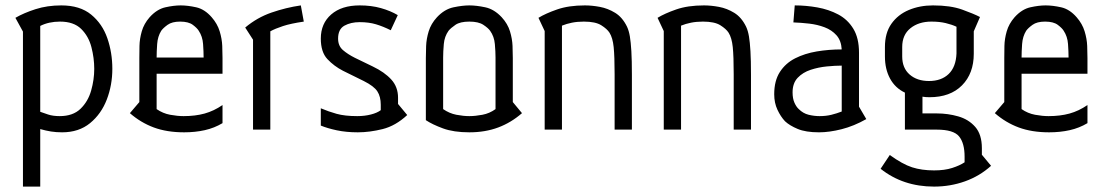

<svg xmlns="http://www.w3.org/2000/svg" viewBox="-20 -480 4097 711"><path d="M37 -414Q68 -432 111.5 -446Q155 -460 207 -460Q276 -460 317.5 -426Q359 -392 377.5 -338.5Q396 -285 396 -225Q396 -165 375.5 -111.5Q355 -58 313.5 -24Q272 10 210 10Q188 10 169 7Q150 4 129 -2V211H65V-363ZM129 -66Q140 -62 158 -56Q176 -50 201 -50Q250 -50 278 -77Q306 -104 317.5 -144.5Q329 -185 329 -225Q329 -265 318.5 -305.5Q308 -346 280.5 -373Q253 -400 202 -400Q161 -400 129 -384Z M560 -207V-76Q583 -60 610 -55Q637 -50 660 -50Q703 -50 737.5 -59.5Q772 -69 804 -91V-24Q774 -6 738.5 2Q703 10 662 10Q598 10 549.5 -8Q501 -26 461 -61L496 -102V-265Q496 -284 496.5 -310Q497 -336 505 -364Q513 -392 534 -416Q561 -446 592.5 -453Q624 -460 649 -460Q675 -460 706.5 -453Q738 -446 764 -416Q785 -392 793.5 -364Q802 -336 803 -310Q804 -284 804 -265V-207ZM734 -267Q734 -289 732 -317Q730 -345 716 -366Q710 -376 694 -388Q678 -400 647 -400Q617 -400 600.5 -388Q584 -376 577 -366Q564 -345 562 -317Q560 -289 560 -267Z M917 -333 888 -378Q932 -415 985.5 -433.5Q1039 -452 1094 -460L1105 -400Q1057 -393 1028 -383.5Q999 -374 981 -364V0H917Z M1427 -368Q1399 -382 1372.5 -390Q1346 -398 1312 -398Q1279 -398 1255.5 -385Q1232 -372 1232 -337Q1232 -310 1250 -294.5Q1268 -279 1294 -266L1360 -234Q1404 -213 1429 -185.5Q1454 -158 1454 -118V-95L1488 -54Q1445 -14 1397 -2Q1349 10 1305 10Q1262 10 1227 2.5Q1192 -5 1168 -15V-79Q1196 -67 1226.5 -58.5Q1257 -50 1303 -50Q1330 -50 1353.5 -56Q1377 -62 1390 -72V-92Q1390 -122 1377.5 -141.5Q1365 -161 1327 -180L1250 -218Q1217 -235 1192.5 -261Q1168 -287 1168 -337Q1168 -393 1206.5 -426.5Q1245 -460 1312 -460Q1355 -460 1390.5 -450Q1426 -440 1453 -424Z M1557 -265Q1557 -284 1558 -310Q1559 -336 1567.5 -364Q1576 -392 1598 -416Q1626 -446 1659.5 -453Q1693 -460 1718 -460Q1744 -460 1777 -453Q1810 -446 1838 -416Q1860 -392 1868.5 -364Q1877 -336 1878 -310Q1879 -284 1879 -265V-102L1913 -61Q1873 -26 1825 -8Q1777 10 1718 10Q1660 10 1620.5 -4.5Q1581 -19 1557 -35ZM1621 -76Q1644 -60 1670 -55Q1696 -50 1718 -50Q1740 -50 1766.5 -55Q1793 -60 1815 -76V-267Q1815 -289 1812.5 -317Q1810 -345 1795 -366Q1788 -376 1770 -388Q1752 -400 1718 -400Q1684 -400 1666.5 -388Q1649 -376 1641 -366Q1626 -345 1623.5 -317Q1621 -289 1621 -267Z M1974 -414Q2000 -430 2043 -445Q2086 -460 2146 -460Q2172 -460 2201.5 -454.5Q2231 -449 2258 -432.5Q2285 -416 2302 -381Q2309 -366 2312.5 -345Q2316 -324 2318 -290.5Q2320 -257 2320 -203V0H2256V-205Q2256 -271 2252.5 -305.5Q2249 -340 2237 -359Q2228 -373 2206.5 -386.5Q2185 -400 2142 -400Q2118 -400 2098 -396Q2078 -392 2061 -385V0H1997V-365Z M2415 -414Q2441 -430 2484 -445Q2527 -460 2587 -460Q2613 -460 2642.5 -454.5Q2672 -449 2699 -432.5Q2726 -416 2743 -381Q2750 -366 2753.5 -345Q2757 -324 2759 -290.5Q2761 -257 2761 -203V0H2697V-205Q2697 -271 2693.5 -305.5Q2690 -340 2678 -359Q2669 -373 2647.5 -386.5Q2626 -400 2583 -400Q2559 -400 2539 -396Q2519 -392 2502 -385V0H2438V-365Z M2923 -460Q2965 -460 3007 -452.5Q3049 -445 3084 -426.5Q3119 -408 3140 -373.5Q3161 -339 3161 -285V-85L3188 -39Q3142 -13 3096.5 -1.5Q3051 10 3013 10Q2964 10 2934 -2.5Q2904 -15 2887 -31Q2871 -48 2859 -73.5Q2847 -99 2847 -131Q2847 -181 2868 -213.5Q2889 -246 2924.5 -264Q2960 -282 3004.5 -289.5Q3049 -297 3097 -297Q3095 -330 3077.5 -349.5Q3060 -369 3033.5 -379Q3007 -389 2977 -392.5Q2947 -396 2918 -397ZM3097 -237Q3073 -237 3042 -234Q3011 -231 2982 -221.5Q2953 -212 2934 -192Q2915 -172 2915 -138Q2915 -115 2922 -99.5Q2929 -84 2938 -76Q2954 -60 2974.5 -55Q2995 -50 3015 -50Q3039 -50 3059 -55Q3079 -60 3097 -67Z M3586 -364V-281Q3586 -208 3542.5 -164Q3499 -120 3422 -120Q3415 -120 3408 -120.5Q3401 -121 3396 -122V-60H3449Q3490 -60 3528.5 -49Q3567 -38 3591.5 -10Q3616 18 3616 69V93L3650 134Q3608 172 3553.5 191.5Q3499 211 3439 211Q3324 211 3241 145L3275 94Q3322 128 3357.5 139.5Q3393 151 3439 151Q3478 151 3506 142Q3534 133 3552 121V100Q3552 50 3531.5 25Q3511 0 3449 0H3331V-137Q3295 -154 3276 -189Q3257 -224 3257 -271V-306Q3257 -358 3281 -392Q3305 -426 3345.5 -443Q3386 -460 3435 -460Q3500 -460 3543 -444.5Q3586 -429 3609 -417ZM3522 -381Q3505 -389 3482 -394.5Q3459 -400 3429 -400Q3382 -400 3351.5 -375.5Q3321 -351 3321 -306V-271Q3321 -228 3348.5 -204Q3376 -180 3420 -180Q3466 -180 3493 -206Q3520 -232 3522 -282Z M3763 -207V-76Q3786 -60 3813 -55Q3840 -50 3863 -50Q3906 -50 3940.5 -59.5Q3975 -69 4007 -91V-24Q3977 -6 3941.5 2Q3906 10 3865 10Q3801 10 3752.5 -8Q3704 -26 3664 -61L3699 -102V-265Q3699 -284 3699.5 -310Q3700 -336 3708 -364Q3716 -392 3737 -416Q3764 -446 3795.5 -453Q3827 -460 3852 -460Q3878 -460 3909.5 -453Q3941 -446 3967 -416Q3988 -392 3996.5 -364Q4005 -336 4006 -310Q4007 -284 4007 -265V-207ZM3937 -267Q3937 -289 3935 -317Q3933 -345 3919 -366Q3913 -376 3897 -388Q3881 -400 3850 -400Q3820 -400 3803.5 -388Q3787 -376 3780 -366Q3767 -345 3765 -317Q3763 -289 3763 -267Z"/></svg>

Font: Aubrey
Style: Regular
Weight: 400
Designer: Gayaneh Bagdasaryan
Foundry: Cyreal.org
Version: Version 1.102; ttfautohint (v1.8.3)